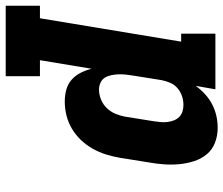

<svg xmlns="http://www.w3.org/2000/svg" viewBox="-108 -493 783 673"><g transform="rotate(90 283.5 -156.5)"><path d="M-33 215V95H11L93 -400H65V-520H260L248 -451Q261 -469 277.5 -484Q294 -499 313.5 -509Q333 -519 353.5 -523.5Q374 -528 395 -528Q423 -528 447.5 -518.5Q472 -509 488 -489.5Q504 -470 512 -445Q520 -420 522.5 -393.5Q525 -367 523 -339.5Q521 -312 516 -285L500 -185Q496 -161 488.5 -137Q481 -113 468.5 -90.5Q456 -68 438 -49Q420 -30 398 -17Q376 -4 351.5 2Q327 8 303 8Q281 8 261 2.5Q241 -3 226 -16.5Q211 -30 202 -48Q193 -66 188 -86L158 95H214V215ZM261 -112Q278 -112 295.5 -119Q313 -126 326 -139.5Q339 -153 346 -170Q353 -187 356 -204L372 -304Q374 -316 375 -328.5Q376 -341 374.5 -352.5Q373 -364 369 -374.5Q365 -385 357 -393Q349 -401 338 -404.5Q327 -408 315 -408Q299 -408 284 -403Q269 -398 256.5 -387.5Q244 -377 237.5 -362Q231 -347 228 -332L212 -232Q210 -219 208.5 -206Q207 -193 207.5 -180.5Q208 -168 210.5 -155.5Q213 -143 219 -133Q225 -123 236.5 -117.5Q248 -112 261 -112Z"/></g></svg>

Font: Iosevka Etoile Heavy Oblique
Style: Regular
Weight: 900
Italic angle: -9°
Designer: Belleve Invis
Foundry: Belleve Invis
Version: Version 15.5.2; ttfautohint (v1.8.4)